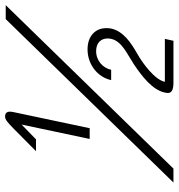

<svg xmlns="http://www.w3.org/2000/svg" viewBox="6 -699 693 745"><g transform="rotate(-90 352.5 -326.5)"><path d="M650.8 -650.8 16.7 0H70.8L705 -650.8ZM272.5 -653.3C260.8 -653.3 250 -643.3 228.3 -622.5L138.3 -533.3H184.2L241.7 -589.2L185.8 -325H227.5L289.2 -616.7C290.8 -623.3 291.7 -629.2 291.7 -634.2C291.7 -647.5 285 -653.3 272.5 -653.3ZM574.2 -241.7C565 -200 515.8 -180 476.7 -154.2C430 -123.3 375.8 -81.7 365.8 -33.3C365 -29.2 364.2 -25.8 364.2 -21.7C364.2 -9.2 372.5 0 404.2 0H566.7L574.2 -33.3H407.5C415 -71.7 477.5 -118.3 515.8 -140C560 -165 604.2 -195 614.2 -241.7C615.8 -248.3 615.8 -255 615.8 -260.8C615.8 -303.3 585 -333.3 533.3 -333.3C474.2 -333.3 425 -293.3 414.2 -241.7H454.2C460.8 -273.3 489.2 -300 526.7 -300C559.2 -300 575.8 -280.8 575.8 -255C575.8 -250.8 575 -245.8 574.2 -241.7Z"/></g></svg>

Font: BoonHome
Style: Book Oblique
Weight: 400
Italic angle: -12°
Designer: Sungsit Sawaiwan
Foundry: Sungsit Sawaiwan
Version: Version 0.2